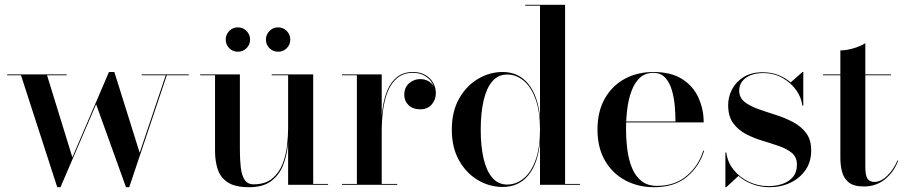

<svg xmlns="http://www.w3.org/2000/svg" viewBox="-20 -770 3776 800"><path d="M766.5 -460V-456.5H675L518.5 10H505L380.5 -335.5L232 10H218.5L67.5 -456.5H10V-460H258V-456.5H176L281.5 -114.5L434 -470H456.5L562 -133.5L670.5 -456.5H570.5V-460Z M1018 10Q960 10 929.5 -9.8Q899 -29.5 887.5 -63.5Q876 -97.5 876 -141V-456.5H814V-460H979.5V-149.5Q979.5 -107.5 983 -74.2Q986.5 -41 998.8 -21.5Q1011 -2 1037 -2Q1085 -2 1113.8 -25.8Q1142.5 -49.5 1157 -86.2Q1171.5 -123 1176 -163.2Q1180.5 -203.5 1180.5 -237L1184 -241Q1184 -205.5 1179.2 -162.2Q1174.5 -119 1158.8 -79.8Q1143 -40.5 1109.5 -15.2Q1076 10 1018 10ZM1180.5 0V-456.5H1112V-460H1285V-3.5H1347V0ZM1139 -554.5Q1117.5 -554.5 1102.8 -569.2Q1088 -584 1088 -605Q1088 -626 1102.8 -641Q1117.5 -656 1139 -656Q1160 -656 1174.8 -641Q1189.5 -626 1189.5 -605Q1189.5 -584 1174.8 -569.2Q1160 -554.5 1139 -554.5ZM971 -554.5Q950 -554.5 935.2 -569.2Q920.5 -584 920.5 -605Q920.5 -626 935.2 -641Q950 -656 971.5 -656Q992.5 -656 1007.2 -641Q1022 -626 1022 -605Q1022 -584 1007.2 -569.2Q992.5 -554.5 971 -554.5Z M1567.5 -221.5Q1567.5 -269.5 1573.5 -314Q1579.5 -358.5 1594.2 -393.8Q1609 -429 1635 -449.5Q1661 -470 1701 -470Q1730.5 -470 1751.8 -457.8Q1773 -445.5 1784.5 -425.5Q1796 -405.5 1796 -382Q1796 -354 1778.5 -334.2Q1761 -314.5 1731 -314.5Q1700 -314.5 1682.2 -332Q1664.5 -349.5 1664.5 -374.5Q1664.5 -406 1684.8 -423.2Q1705 -440.5 1730.5 -440.5Q1749 -440.5 1763.8 -432.5Q1778.5 -424.5 1787 -411.2Q1795.5 -398 1795.5 -382H1792Q1792 -404.5 1781 -423.5Q1770 -442.5 1749.5 -454.5Q1729 -466.5 1700.5 -466.5Q1662 -466.5 1636.5 -446Q1611 -425.5 1596.5 -390.5Q1582 -355.5 1576.2 -311.8Q1570.5 -268 1570.5 -221.5ZM1570.5 -460V-3.5H1635V0H1405V-3.5H1467V-456.5H1405V-460Z M2074 9Q2020 9 1971.5 -19.5Q1923 -48 1892.8 -101.5Q1862.5 -155 1862.5 -230Q1862.5 -305 1892.8 -358.8Q1923 -412.5 1971.5 -441.2Q2020 -470 2074 -470Q2141 -470 2181.2 -420.5Q2221.5 -371 2230 -281V-746.5H2168.5V-750H2334.5V-3.5H2396.5V0H2230V-178.5Q2221.5 -88.5 2181.5 -39.8Q2141.5 9 2074 9ZM2093.5 -1Q2130.5 -1 2161.8 -26.5Q2193 -52 2211.5 -102.8Q2230 -153.5 2230 -230Q2230 -306 2211.5 -357Q2193 -408 2161.8 -433.8Q2130.5 -459.5 2093.5 -459.5Q2055.5 -459.5 2031 -430.8Q2006.5 -402 1994.8 -350Q1983 -298 1983 -230Q1983 -161.5 1994.8 -110Q2006.5 -58.5 2031 -29.8Q2055.5 -1 2093.5 -1Z M2705.5 10Q2639 10 2585.5 -18.5Q2532 -47 2500.8 -100.8Q2469.5 -154.5 2469.5 -230Q2469.5 -305.5 2500 -359.2Q2530.5 -413 2583 -441.5Q2635.5 -470 2702.5 -470Q2777 -470 2823 -440.2Q2869 -410.5 2890.5 -362.5Q2912 -314.5 2912 -260H2536.5V-264H2794.5Q2794.5 -294 2791.5 -328.8Q2788.5 -363.5 2779.2 -395Q2770 -426.5 2751.5 -446.5Q2733 -466.5 2702.5 -466.5Q2668.5 -466.5 2646.5 -446.2Q2624.5 -426 2611.8 -392.2Q2599 -358.5 2593.8 -317.2Q2588.5 -276 2588.5 -233Q2588.5 -188.5 2594 -146Q2599.5 -103.5 2613.5 -69.8Q2627.5 -36 2652.8 -15.8Q2678 4.5 2717 4.5Q2792.5 4.5 2842 -38Q2891.5 -80.5 2910 -142H2914Q2894.5 -77.5 2842.8 -33.8Q2791 10 2705.5 10Z M3002.5 10V-134.5H3006.5Q3011 -95 3036.2 -63.2Q3061.5 -31.5 3099.8 -13Q3138 5.5 3182 5.5Q3212.5 5.5 3239.5 -3.5Q3266.5 -12.5 3283.5 -32.2Q3300.5 -52 3300.5 -84Q3300.5 -115 3279.8 -132.5Q3259 -150 3226.5 -161.2Q3194 -172.5 3157.2 -183.5Q3120.5 -194.5 3088 -211.5Q3055.5 -228.5 3034.8 -257Q3014 -285.5 3014 -332.5Q3014 -366.5 3030.2 -397.8Q3046.5 -429 3078.5 -449Q3110.5 -469 3158 -469Q3194 -469 3223.5 -457.2Q3253 -445.5 3274.5 -426.5L3323.5 -470H3327V-330H3323Q3319.5 -363 3297.8 -394Q3276 -425 3240.5 -445.2Q3205 -465.5 3159 -465.5Q3130.5 -465.5 3108.2 -456.8Q3086 -448 3073 -431.8Q3060 -415.5 3060 -392.5Q3060 -363.5 3081.8 -346Q3103.5 -328.5 3137.8 -316.2Q3172 -304 3210.2 -292Q3248.5 -280 3282.8 -262.2Q3317 -244.5 3338.5 -216.2Q3360 -188 3360 -143Q3360 -96.5 3336.8 -62.2Q3313.5 -28 3274 -9Q3234.5 10 3187 10Q3149 10 3115.5 -2.5Q3082 -15 3057 -37L3006 10Z M3580 7Q3536.5 7 3515.8 -10.5Q3495 -28 3488.2 -55.5Q3481.5 -83 3481.5 -112.5V-560Q3507 -560 3537 -569Q3567 -578 3585.5 -590V-76.5Q3585.5 -39 3594.5 -25.5Q3603.5 -12 3623.5 -12Q3650.5 -12 3677.2 -38.2Q3704 -64.5 3719.5 -101.5L3722.5 -100.5Q3704.5 -53 3667.2 -23Q3630 7 3580 7ZM3409 -456.5V-460H3692.5V-456.5Z"/></svg>

Font: Bodoni Moda 48pt Medium
Style: Regular
Weight: 500
Designer: Owen Earl
Foundry: indestructible type
Version: Version 2.005